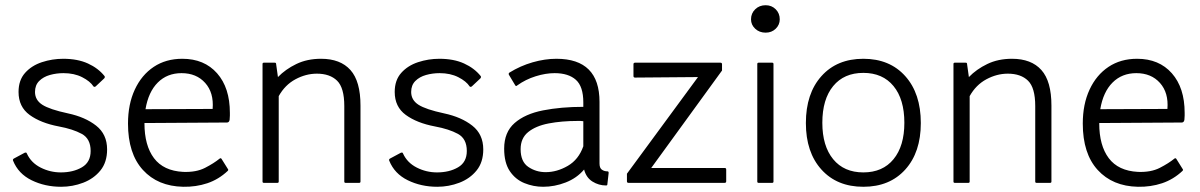

<svg xmlns="http://www.w3.org/2000/svg" viewBox="-20 -780 4595 735"><path d="M346 -449Q341 -446 338 -449Q325 -469 294.5 -484.5Q264 -500 223 -500Q196 -500 171 -493Q146 -486 130 -470Q114 -454 114 -428Q114 -397 142 -379Q170 -361 240 -346Q306 -332 348 -299Q390 -266 390 -208Q390 -159 364.5 -127.5Q339 -96 298.5 -80.5Q258 -65 214 -65Q152 -65 101 -90Q50 -115 30 -165Q28 -170 33 -173L74 -195Q76 -196 79 -196Q82 -196 83 -192Q99 -157 135.5 -138.5Q172 -120 213 -120Q260 -120 293.5 -139.5Q327 -159 327 -202Q327 -249 293 -267.5Q259 -286 205 -296Q136 -309 93.5 -340Q51 -371 51 -428Q51 -473 76 -501Q101 -529 140.5 -542Q180 -555 222 -555Q277 -555 316.5 -537Q356 -519 380 -489Q383 -485 379 -480Z M533 -308Q533 -223 569.5 -174.5Q606 -126 681 -122Q731 -120 765 -137.5Q799 -155 821 -173Q825 -176 828 -172L853 -132Q855 -129 852 -126Q817 -93 773.5 -78.5Q730 -64 681 -65Q584 -67 527 -129.5Q470 -192 470 -307Q470 -381 496 -437Q522 -493 568.5 -524Q615 -555 678 -555Q762 -555 811 -499.5Q860 -444 860 -348Q860 -343 860 -337.5Q860 -332 859 -321Q857 -311 849 -311L533 -309Q533 -309 533 -308ZM537 -362 794 -363Q799 -425 765.5 -462.5Q732 -500 675 -500Q620 -500 584 -464Q548 -428 537 -362Z M1047 -85Q1047 -80 1042 -80H990Q985 -80 985 -85V-535Q985 -540 990 -540H1032Q1037 -540 1037 -535L1044 -485Q1073 -515 1114.5 -535Q1156 -555 1209 -555Q1283 -555 1321.5 -512Q1360 -469 1360 -376V-85Q1360 -80 1355 -80H1303Q1298 -80 1298 -85V-374Q1298 -444 1270.5 -471Q1243 -498 1193 -498Q1151 -498 1111 -476.5Q1071 -455 1047 -412Z M1786 -449Q1781 -446 1778 -449Q1765 -469 1734.5 -484.5Q1704 -500 1663 -500Q1636 -500 1611 -493Q1586 -486 1570 -470Q1554 -454 1554 -428Q1554 -397 1582 -379Q1610 -361 1680 -346Q1746 -332 1788 -299Q1830 -266 1830 -208Q1830 -159 1804.5 -127.5Q1779 -96 1738.5 -80.5Q1698 -65 1654 -65Q1592 -65 1541 -90Q1490 -115 1470 -165Q1468 -170 1473 -173L1514 -195Q1516 -196 1519 -196Q1522 -196 1523 -192Q1539 -157 1575.5 -138.5Q1612 -120 1653 -120Q1700 -120 1733.5 -139.5Q1767 -159 1767 -202Q1767 -249 1733 -267.5Q1699 -286 1645 -296Q1576 -309 1533.5 -340Q1491 -371 1491 -428Q1491 -473 1516 -501Q1541 -529 1580.5 -542Q1620 -555 1662 -555Q1717 -555 1756.5 -537Q1796 -519 1820 -489Q1823 -485 1819 -480Z M1928 -494Q1926 -499 1930 -502Q1972 -528 2019 -541.5Q2066 -555 2110 -555Q2275 -555 2275 -390V-154Q2275 -137 2284 -130.5Q2293 -124 2306 -124Q2310 -124 2310 -118L2305 -74Q2305 -70 2300 -70Q2272 -70 2248 -85Q2224 -100 2216 -131Q2188 -98 2145.5 -81.5Q2103 -65 2059 -65Q2022 -65 1987.5 -79Q1953 -93 1931.5 -125Q1910 -157 1910 -211Q1910 -274 1950 -309Q1990 -344 2059 -357.5Q2128 -371 2213 -371V-388Q2213 -449 2184.5 -474.5Q2156 -500 2103 -500Q2069 -500 2030.5 -488Q1992 -476 1960 -453Q1955 -448 1952 -454ZM2213 -220V-316Q2208 -317 2202.5 -317Q2197 -317 2191 -317Q2130 -317 2080.5 -307.5Q2031 -298 2002 -274.5Q1973 -251 1973 -209Q1973 -161 2002.5 -141Q2032 -121 2069 -121Q2112 -121 2153.5 -145Q2195 -169 2213 -220Z M2386 -80Q2380 -80 2380 -86V-115L2652 -485L2411 -483Q2405 -483 2405 -489V-534Q2405 -540 2411 -540H2738Q2744 -540 2744 -534V-510L2473 -137H2754Q2760 -137 2760 -131V-86Q2760 -80 2754 -80Z M2941 -85Q2941 -80 2936 -80H2884Q2879 -80 2879 -85V-535Q2879 -540 2884 -540H2936Q2941 -540 2941 -535ZM2911 -655Q2887 -655 2871 -670Q2855 -685 2855 -706Q2855 -729 2871 -744.5Q2887 -760 2911 -760Q2934 -760 2949.5 -744.5Q2965 -729 2965 -706Q2965 -685 2949.5 -670Q2934 -655 2911 -655Z M3285 -65Q3184 -65 3124.5 -131Q3065 -197 3065 -309Q3065 -422 3124.5 -488.5Q3184 -555 3285 -555Q3386 -555 3445.5 -488.5Q3505 -422 3505 -309Q3505 -197 3445.5 -131Q3386 -65 3285 -65ZM3285 -120Q3359 -120 3400.5 -170.5Q3442 -221 3442 -310Q3442 -400 3400.5 -450.5Q3359 -501 3285 -501Q3211 -501 3169.5 -450.5Q3128 -400 3128 -310Q3128 -221 3169.5 -170.5Q3211 -120 3285 -120Z M3692 -85Q3692 -80 3687 -80H3635Q3630 -80 3630 -85V-535Q3630 -540 3635 -540H3677Q3682 -540 3682 -535L3689 -485Q3718 -515 3759.5 -535Q3801 -555 3854 -555Q3928 -555 3966.5 -512Q4005 -469 4005 -376V-85Q4005 -80 4000 -80H3948Q3943 -80 3943 -85V-374Q3943 -444 3915.5 -471Q3888 -498 3838 -498Q3796 -498 3756 -476.5Q3716 -455 3692 -412Z M4188 -308Q4188 -223 4224.5 -174.5Q4261 -126 4336 -122Q4386 -120 4420 -137.5Q4454 -155 4476 -173Q4480 -176 4483 -172L4508 -132Q4510 -129 4507 -126Q4472 -93 4428.5 -78.5Q4385 -64 4336 -65Q4239 -67 4182 -129.5Q4125 -192 4125 -307Q4125 -381 4151 -437Q4177 -493 4223.5 -524Q4270 -555 4333 -555Q4417 -555 4466 -499.5Q4515 -444 4515 -348Q4515 -343 4515 -337.5Q4515 -332 4514 -321Q4512 -311 4504 -311L4188 -309Q4188 -309 4188 -308ZM4192 -362 4449 -363Q4454 -425 4420.5 -462.5Q4387 -500 4330 -500Q4275 -500 4239 -464Q4203 -428 4192 -362Z"/></svg>

Font: Gowun Dodum
Style: Regular
Weight: 400
Designer: Yanghee Ryu
Foundry: Yanghee Ryu
Version: Version 2.000